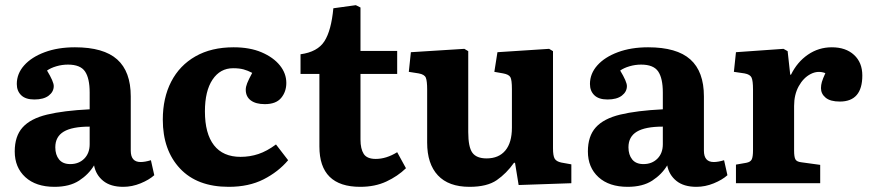

<svg xmlns="http://www.w3.org/2000/svg" viewBox="-20 -709 3366 743"><path d="M191 14Q119 14 78 -23.5Q37 -61 37 -123Q37 -182 67.5 -216Q98 -250 162 -265.5Q226 -281 327 -286V-351Q327 -406 309 -432.5Q291 -459 243 -459Q220 -459 198 -452.5Q176 -446 162 -436Q188 -393 188 -376Q188 -354 168.5 -339Q149 -324 113 -324Q79 -324 62 -340.5Q45 -357 45 -384Q45 -424 73.5 -456Q102 -488 153 -507Q204 -526 270 -526Q381 -526 433.5 -479Q486 -432 486 -336V-126Q486 -82 524 -82Q541 -82 564 -89L577 -31Q557 -13 524 0.5Q491 14 457 14Q408 14 379.5 -9Q351 -32 344 -69Q323 -34 286 -10Q249 14 191 14ZM252 -74Q285 -74 306 -95Q327 -116 327 -151V-219Q259 -219 226.5 -199.5Q194 -180 194 -139Q194 -110 208.5 -92Q223 -74 252 -74Z M865 14Q743 14 676.5 -57Q610 -128 610 -246Q610 -330 642.5 -393Q675 -456 736.5 -491Q798 -526 884 -526Q947 -526 992.5 -506.5Q1038 -487 1063 -456Q1088 -425 1088 -388Q1088 -354 1068 -330Q1048 -306 1005 -306Q970 -306 950.5 -320.5Q931 -335 931 -362Q931 -373 936.5 -387Q942 -401 956 -427Q939 -436 922.5 -440.5Q906 -445 882 -445Q832 -445 802.5 -401Q773 -357 773 -278Q773 -192 808 -147Q843 -102 911 -102Q947 -102 980 -113Q1013 -124 1048 -150L1095 -89Q1057 -44 1000 -15Q943 14 865 14Z M1374 14Q1216 14 1216 -142V-423H1143V-499Q1209 -508 1235.5 -549.5Q1262 -591 1270 -677L1357 -689L1375 -680V-512H1517V-423H1375V-169Q1375 -133 1387.5 -113.5Q1400 -94 1434 -94Q1475 -94 1517 -120L1551 -58Q1519 -27 1475 -6.5Q1431 14 1374 14Z M1797 14Q1716 14 1674.5 -30.5Q1633 -75 1633 -157V-363Q1633 -395 1628 -408Q1623 -421 1600 -425L1562 -431L1570 -507L1777 -520L1792 -511V-198Q1792 -140 1808 -118Q1824 -96 1863 -96Q1910 -96 1935.5 -126.5Q1961 -157 1961 -215V-364Q1961 -400 1955 -410.5Q1949 -421 1927 -425L1893 -431L1905 -507L2105 -520L2120 -511V-135Q2120 -106 2126.5 -95Q2133 -84 2152 -80L2191 -73V0L1987 7L1973 -79H1969Q1940 -38 1902.5 -12Q1865 14 1797 14Z M2409 14Q2337 14 2296 -23.5Q2255 -61 2255 -123Q2255 -182 2285.5 -216Q2316 -250 2380 -265.5Q2444 -281 2545 -286V-351Q2545 -406 2527 -432.5Q2509 -459 2461 -459Q2438 -459 2416 -452.5Q2394 -446 2380 -436Q2406 -393 2406 -376Q2406 -354 2386.5 -339Q2367 -324 2331 -324Q2297 -324 2280 -340.5Q2263 -357 2263 -384Q2263 -424 2291.5 -456Q2320 -488 2371 -507Q2422 -526 2488 -526Q2599 -526 2651.5 -479Q2704 -432 2704 -336V-126Q2704 -82 2742 -82Q2759 -82 2782 -89L2795 -31Q2775 -13 2742 0.5Q2709 14 2675 14Q2626 14 2597.5 -9Q2569 -32 2562 -69Q2541 -34 2504 -10Q2467 14 2409 14ZM2470 -74Q2503 -74 2524 -95Q2545 -116 2545 -151V-219Q2477 -219 2444.5 -199.5Q2412 -180 2412 -139Q2412 -110 2426.5 -92Q2441 -74 2470 -74Z M2828 0V-72L2868 -79Q2884 -82 2889 -92Q2894 -102 2894 -128V-363Q2894 -396 2888.5 -408.5Q2883 -421 2861 -425L2820 -431L2828 -507L3012 -520L3028 -511L3038 -420H3041Q3065 -469 3106.5 -497.5Q3148 -526 3199 -526Q3253 -526 3285 -496.5Q3317 -467 3317 -417Q3317 -316 3230 -316Q3193 -316 3175 -331Q3157 -346 3157 -368Q3157 -380 3160.5 -392Q3164 -404 3174 -426Q3145 -437 3117 -422.5Q3089 -408 3071 -375.5Q3053 -343 3053 -299V-126Q3053 -102 3058 -92.5Q3063 -83 3081 -81L3154 -71V0Z"/></svg>

Font: Literata 12pt
Style: Bold
Weight: 700
Designer: Latin by Veronika Burian and Jose Scaglione. Greek by Irene Vlachou. Cyrillic by Vera Evstafieva.
Foundry: TypeTogether
Version: Version 3.002